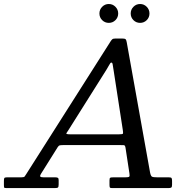

<svg xmlns="http://www.w3.org/2000/svg" viewBox="-70 -962 990 982"><path d="M646.5 -845Q626.5 -845 612.5 -859Q598.5 -873 598.5 -893Q598.5 -913 612.5 -927.2Q626.5 -941.5 646.5 -941.5Q666.5 -941.5 680.5 -927.2Q694.5 -913 694.5 -893Q694.5 -873 680.5 -859Q666.5 -845 646.5 -845ZM486.5 -845Q466.5 -845 452.5 -859Q438.5 -873 438.5 -893Q438.5 -913 452.5 -927.2Q466.5 -941.5 486.5 -941.5Q506.5 -941.5 520.5 -927.2Q534.5 -913 534.5 -893Q534.5 -873 520.5 -859Q506.5 -845 486.5 -845ZM-50 -17V-36Q-50 -47 -48 -51Q-46 -55 -35 -55H39Q53 -55 56.2 -59.5Q59.5 -64 64.5 -72L496 -751Q500.5 -758 504.8 -761.5Q509 -765 521.5 -765H554Q567.5 -765 571.8 -761.8Q576 -758.5 578 -747L697.5 -80Q701 -62 707.2 -58.5Q713.5 -55 735 -55H793Q804 -55 807 -51.8Q810 -48.5 810 -37V-17Q810 -6 806.2 -3Q802.5 0 791 0H503Q493.5 0 491.8 -3.5Q490 -7 490 -16.5V-39Q490 -51 493.8 -53Q497.5 -55 509.5 -55H570Q586.5 -55 590.5 -58Q594.5 -61 592 -75L572 -206Q570 -219 563.8 -219.5Q557.5 -220 543 -220H256Q243.5 -220 236.8 -218.8Q230 -217.5 225.5 -210L139 -72Q134 -64 135.8 -59.5Q137.5 -55 153 -55H213Q221.5 -55 225.8 -52.5Q230 -50 230 -41V-19Q230 -6.5 226.5 -3.2Q223 0 210 0H-36Q-47.5 0 -48.8 -3Q-50 -6 -50 -17ZM473.5 -604 281.5 -299Q274 -287 269.8 -281Q265.5 -275 289 -275H538Q557 -275 558.8 -278.5Q560.5 -282 558 -298L510.5 -606Q507.5 -625.5 506 -633.8Q504.5 -642 499 -642Q495 -642 489 -630.5Q483 -619 473.5 -604Z"/></svg>

Font: Besley*
Style: Italic
Weight: 400
Italic angle: -13°
Designer: Owen Earl
Foundry: indestructible type*
Version: Version 2.000; ttfautohint (v1.8.3)